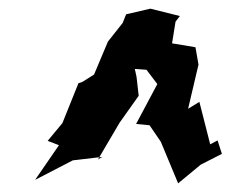

<svg xmlns="http://www.w3.org/2000/svg" viewBox="-20 -740 532 443"><path d="M318 -579 343 -546 294 -454 325 -451 351 -413 391 -317 443 -360 492 -385 482 -416 465 -407 440 -505 414 -489 438 -591 431 -631 377 -640 385 -690 395 -703 327 -720 271 -707 263 -687 229 -644 197 -568 170 -551 161 -548 124 -456 90 -415 116 -405 61 -325 148 -370 216 -378 206 -372 256 -457 300 -519 295 -563 291 -581Z"/></svg>

Font: Asimov Aggro
Style: It
Weight: 500
Designer: Google
Version: Version 2.000980; 2014